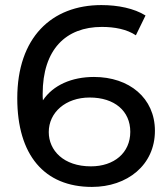

<svg xmlns="http://www.w3.org/2000/svg" viewBox="-20 -728 657 756"><path d="M350 -425C263 -425 189 -393 149 -333C148 -342 148 -350 148 -358C148 -533 239 -622 381 -622C431 -622 479 -613 515 -589L553 -667C508 -695 445 -708 379 -708C183 -708 48 -580 48 -341C48 -118 154 8 342 8C481 8 590 -78 590 -213C590 -342 489 -425 350 -425ZM338 -73C230 -73 172 -136 172 -208C172 -285 238 -344 333 -344C431 -344 493 -291 493 -209C493 -126 429 -73 338 -73Z"/></svg>

Font: AWKNG-Font Medium
Style: Regular
Weight: 500
Designer: Awakening Church
Foundry: Awakening Church
Version: Version 1.700;PS 001.700;hotconv 1.0.88;makeotf.lib2.5.64775